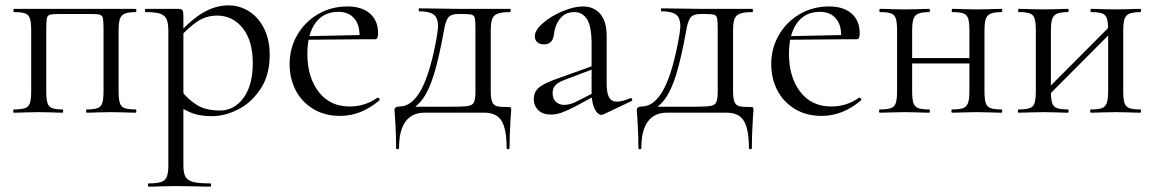

<svg xmlns="http://www.w3.org/2000/svg" viewBox="-20 -419 4292 714"><path d="M485 0Q459 0 444 -1L394 -2L341 -1Q327 0 303 0Q300 0 300 -6Q300 -12 303 -12Q330 -12 343 -17Q356 -22 360.5 -36.5Q365 -51 365 -81V-305Q365 -339 363 -350Q361 -361 352 -364Q343 -367 317 -367H201Q174 -367 165 -364Q156 -361 154 -349.5Q152 -338 152 -303V-81Q152 -50 156.5 -36Q161 -22 173.5 -17Q186 -12 213 -12Q215 -12 215 -6Q215 0 213 0Q188 0 174 -1L125 -2L72 -1Q58 0 32 0Q29 0 29 -6Q29 -12 32 -12Q60 -12 73.5 -17Q87 -22 91.5 -36.5Q96 -51 96 -81V-305Q96 -335 91.5 -349.5Q87 -364 74 -369Q61 -374 33 -374Q30 -374 30 -380Q30 -386 33 -386H485Q487 -386 487 -380Q487 -374 485 -374Q457 -374 443.5 -368Q430 -362 425.5 -347.5Q421 -333 421 -303V-81Q421 -51 425.5 -36.5Q430 -22 443.5 -17Q457 -12 485 -12Q487 -12 487 -6Q487 0 485 0Z M533 263Q565 263 580 257.5Q595 252 600.5 238Q606 224 606 194V-305Q606 -334 599 -348.5Q592 -363 574.5 -368.5Q557 -374 522 -374Q519 -374 519 -380Q519 -386 522 -386H643Q655 -386 658.5 -381Q662 -376 662 -360V194Q662 224 669.5 238Q677 252 698 257.5Q719 263 762 263Q765 263 765 269Q765 275 762 275Q727 275 707 274L634 273L575 274Q560 275 533 275Q530 275 530 269Q530 263 533 263ZM636 -30 651 -85Q681 -47 714 -27.5Q747 -8 798 -8Q851 -8 885.5 -55Q920 -102 920 -184Q920 -268 882.5 -314.5Q845 -361 788 -361Q747 -361 714.5 -339.5Q682 -318 646 -278L637 -286Q688 -344 734.5 -371.5Q781 -399 830 -399Q871 -399 906 -377Q941 -355 962 -313Q983 -271 983 -215Q983 -140 949 -88.5Q915 -37 865.5 -12Q816 13 768 13Q729 13 700 3.5Q671 -6 636 -30Z M1057 -180Q1057 -240 1085.5 -289Q1114 -338 1163 -366.5Q1212 -395 1272 -395Q1326 -395 1356 -368.5Q1386 -342 1386 -296Q1386 -284 1383.5 -278.5Q1381 -273 1374 -273H1316L1317 -288Q1317 -329 1296 -352Q1275 -375 1238 -375Q1183 -375 1153 -333.5Q1123 -292 1123 -219Q1123 -132 1165 -77.5Q1207 -23 1280 -23Q1338 -23 1384 -56H1385Q1388 -56 1390.5 -52.5Q1393 -49 1391 -46Q1323 12 1245 12Q1186 12 1143 -15Q1100 -42 1078.5 -85.5Q1057 -129 1057 -180ZM1104 -284 1332 -289V-273L1105 -271Z M1449 18Q1447 -4 1447 -9Q1447 -23 1466 -23Q1513 -23 1547.5 -88Q1582 -153 1605 -286Q1609 -314 1609 -321Q1609 -353 1592.5 -365Q1576 -377 1539 -377Q1537 -377 1537 -382.5Q1537 -388 1539 -388L1690 -386H1877Q1879 -386 1879 -380Q1879 -374 1877 -374Q1845 -374 1830 -368Q1815 -362 1810 -347.5Q1805 -333 1805 -303V-81Q1805 -52 1810.5 -39.5Q1816 -27 1828.5 -24Q1841 -21 1871 -21Q1878 -21 1879.5 -19.5Q1881 -18 1881 -9Q1881 -5 1879 17Q1879 26 1877 56.5Q1875 87 1875 131Q1875 136 1869.5 136Q1864 136 1864 131Q1864 62 1845.5 31Q1827 0 1781 0H1559Q1513 0 1488.5 32.5Q1464 65 1464 131Q1464 136 1458.5 136Q1453 136 1453 131Q1453 85 1451 55Q1449 25 1449 18ZM1497 -22H1648Q1700 -22 1718.5 -24.5Q1737 -27 1742.5 -38.5Q1748 -50 1748 -81V-305Q1748 -339 1746 -350Q1744 -361 1735 -364Q1726 -367 1698 -367H1686Q1658 -367 1647.5 -354.5Q1637 -342 1631 -306Q1612 -201 1593.5 -141.5Q1575 -82 1551.5 -50.5Q1528 -19 1493 -2Z M2217 8Q2202 8 2191 -15Q2180 -38 2180 -76V-255Q2180 -321 2163 -347.5Q2146 -374 2116 -374Q2082 -374 2063 -350Q2044 -326 2040 -292Q2036 -254 2003 -254Q1987 -254 1978 -262Q1969 -270 1969 -284Q1969 -307 1999 -333Q2029 -359 2071.5 -377Q2114 -395 2148 -395Q2188 -395 2212 -367.5Q2236 -340 2236 -285V-108Q2236 -73 2245 -57Q2254 -41 2274 -41Q2294 -41 2324 -54H2326Q2330 -54 2331 -49.5Q2332 -45 2328 -43L2225 6Q2221 8 2217 8ZM1965 -51Q1965 -78 1985.5 -94.5Q2006 -111 2059 -129L2190 -176L2193 -165L2077 -121Q2054 -112 2044.5 -101Q2035 -90 2035 -73Q2035 -52 2047 -40.5Q2059 -29 2078 -29Q2097 -29 2119 -39L2204 -82L2206 -70L2119 -23Q2088 -7 2068 0Q2048 7 2029 7Q1998 7 1981.5 -9.5Q1965 -26 1965 -51Z M2350 18Q2348 -4 2348 -9Q2348 -23 2367 -23Q2414 -23 2448.5 -88Q2483 -153 2506 -286Q2510 -314 2510 -321Q2510 -353 2493.5 -365Q2477 -377 2440 -377Q2438 -377 2438 -382.5Q2438 -388 2440 -388L2591 -386H2778Q2780 -386 2780 -380Q2780 -374 2778 -374Q2746 -374 2731 -368Q2716 -362 2711 -347.5Q2706 -333 2706 -303V-81Q2706 -52 2711.5 -39.5Q2717 -27 2729.5 -24Q2742 -21 2772 -21Q2779 -21 2780.5 -19.5Q2782 -18 2782 -9Q2782 -5 2780 17Q2780 26 2778 56.5Q2776 87 2776 131Q2776 136 2770.5 136Q2765 136 2765 131Q2765 62 2746.5 31Q2728 0 2682 0H2460Q2414 0 2389.5 32.5Q2365 65 2365 131Q2365 136 2359.5 136Q2354 136 2354 131Q2354 85 2352 55Q2350 25 2350 18ZM2398 -22H2549Q2601 -22 2619.5 -24.5Q2638 -27 2643.5 -38.5Q2649 -50 2649 -81V-305Q2649 -339 2647 -350Q2645 -361 2636 -364Q2627 -367 2599 -367H2587Q2559 -367 2548.5 -354.5Q2538 -342 2532 -306Q2513 -201 2494.5 -141.5Q2476 -82 2452.5 -50.5Q2429 -19 2394 -2Z M2848 -180Q2848 -240 2876.5 -289Q2905 -338 2954 -366.5Q3003 -395 3063 -395Q3117 -395 3147 -368.5Q3177 -342 3177 -296Q3177 -284 3174.5 -278.5Q3172 -273 3165 -273H3107L3108 -288Q3108 -329 3087 -352Q3066 -375 3029 -375Q2974 -375 2944 -333.5Q2914 -292 2914 -219Q2914 -132 2956 -77.5Q2998 -23 3071 -23Q3129 -23 3175 -56H3176Q3179 -56 3181.5 -52.5Q3184 -49 3182 -46Q3114 12 3036 12Q2977 12 2934 -15Q2891 -42 2869.5 -85.5Q2848 -129 2848 -180ZM2895 -284 3123 -289V-273L2896 -271Z M3342 -203H3611V-183H3342ZM3253 -374Q3250 -374 3250 -380Q3250 -386 3253 -386Q3278 -386 3292 -385L3345 -384L3396 -385Q3411 -386 3436 -386Q3438 -386 3438 -380Q3438 -374 3436 -374Q3408 -374 3394.5 -368Q3381 -362 3376.5 -347.5Q3372 -333 3372 -303V-81Q3372 -51 3376.5 -36.5Q3381 -22 3394.5 -17Q3408 -12 3436 -12Q3438 -12 3438 -6Q3438 0 3436 0Q3410 0 3395 -1L3345 -2L3292 -1Q3278 0 3252 0Q3249 0 3249 -6Q3249 -12 3252 -12Q3280 -12 3293.5 -17Q3307 -22 3311.5 -36.5Q3316 -51 3316 -81V-305Q3316 -335 3311.5 -349.5Q3307 -364 3294 -369Q3281 -374 3253 -374ZM3522 -374Q3519 -374 3519 -380Q3519 -386 3522 -386Q3547 -386 3561 -385L3614 -384L3665 -385Q3680 -386 3705 -386Q3707 -386 3707 -380Q3707 -374 3705 -374Q3677 -374 3663.5 -368Q3650 -362 3645.5 -347.5Q3641 -333 3641 -303V-81Q3641 -51 3645.5 -36.5Q3650 -22 3663.5 -17Q3677 -12 3705 -12Q3707 -12 3707 -6Q3707 0 3705 0Q3679 0 3664 -1L3614 -2L3560 -1Q3546 0 3521 0Q3518 0 3518 -6Q3518 -12 3521 -12Q3549 -12 3562 -17Q3575 -22 3580 -36.5Q3585 -51 3585 -81V-305Q3585 -335 3580.5 -349.5Q3576 -364 3563 -369Q3550 -374 3522 -374Z M3849 -62 4120 -334 4134 -320 3863 -48ZM3769 -374Q3766 -374 3766 -380Q3766 -386 3769 -386Q3794 -386 3808 -385L3861 -384L3912 -385Q3927 -386 3952 -386Q3954 -386 3954 -380Q3954 -374 3952 -374Q3924 -374 3910.5 -368Q3897 -362 3892.5 -347.5Q3888 -333 3888 -303V-81Q3888 -51 3892.5 -36.5Q3897 -22 3910.5 -17Q3924 -12 3952 -12Q3954 -12 3954 -6Q3954 0 3952 0Q3926 0 3911 -1L3861 -2L3808 -1Q3794 0 3768 0Q3765 0 3765 -6Q3765 -12 3768 -12Q3796 -12 3809.5 -17Q3823 -22 3827.5 -36.5Q3832 -51 3832 -81V-305Q3832 -335 3827.5 -349.5Q3823 -364 3810 -369Q3797 -374 3769 -374ZM4038 -374Q4035 -374 4035 -380Q4035 -386 4038 -386Q4063 -386 4077 -385L4130 -384L4181 -385Q4196 -386 4221 -386Q4223 -386 4223 -380Q4223 -374 4221 -374Q4193 -374 4179.5 -368Q4166 -362 4161.5 -347.5Q4157 -333 4157 -303V-81Q4157 -51 4161.5 -36.5Q4166 -22 4179.5 -17Q4193 -12 4221 -12Q4223 -12 4223 -6Q4223 0 4221 0Q4195 0 4180 -1L4130 -2L4076 -1Q4062 0 4037 0Q4034 0 4034 -6Q4034 -12 4037 -12Q4065 -12 4078 -17Q4091 -22 4096 -36.5Q4101 -51 4101 -81V-305Q4101 -335 4096.5 -349.5Q4092 -364 4079 -369Q4066 -374 4038 -374Z"/></svg>

Font: Cormorant
Style: Regular
Weight: 400
Designer: Christian Thalmann (Catharsis Fonts)
Foundry: Catharsis Fonts
Version: Version 4.000